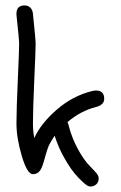

<svg xmlns="http://www.w3.org/2000/svg" viewBox="-20 -680 440 700"><path d="M40 -230Q40 -279.3 44.9 -388.4Q49.8 -497.6 49.8 -520Q49.8 -536.1 40 -626V-629.9Q40 -660.2 69.8 -660.2Q82 -660.2 90.3 -652.3Q98.6 -644.5 100.1 -629.9Q109.9 -536.1 109.9 -520Q109.9 -497.6 105 -388.4Q100.1 -279.3 100.1 -230Q100.1 -202.1 105 -176.8Q129.4 -230.5 187.3 -280.5Q245.1 -330.6 315.9 -348.1Q325.7 -350.1 330.1 -350.1Q359.9 -350.1 359.9 -319.8Q359.9 -297.4 330.1 -290Q273.4 -275.4 226.1 -234.9Q229.5 -227.5 231 -220.2Q242.2 -176.3 264.2 -136.2Q285.2 -96.7 310.1 -71.8Q326.7 -55.2 333.3 -46.4Q339.8 -37.6 339.8 -29.8Q339.8 -15.6 330.8 -7.8Q321.8 0 310.1 0Q302.2 0 293.5 -6.6Q284.7 -13.2 268.1 -29.8Q238.8 -59.1 211.9 -108.9Q193.8 -140.6 179.2 -185.1Q167 -167 158.2 -149.9Q152.3 -136.2 145 -109.9Q134.8 -70.8 127.4 -60.1Q117.2 -44.9 100.1 -44.9Q79.1 -44.9 59.6 -110.8Q40 -176.8 40 -230Z"/></svg>

Font: Pecita
Style: Book
Weight: 400
Width: 6
Version: Version 3.4.1